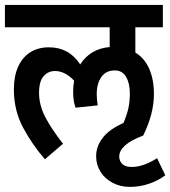

<svg xmlns="http://www.w3.org/2000/svg" viewBox="-29 -648 681 767"><path d="M631.3 52.2Q602.1 74.2 565.4 86.4Q528.8 98.6 490.2 98.6Q451.2 98.6 420.2 82Q389.2 65.4 372.1 37.4Q355 9.3 355 -23.9Q355 -63 381.3 -97.4Q407.7 -131.8 464.4 -156.7Q479 -191.9 484.4 -218.3Q489.7 -244.6 489.7 -274.9Q489.7 -315.4 474.6 -341.1Q459.5 -366.7 429.7 -366.7Q394.5 -366.7 376 -340.6Q357.4 -314.5 357.4 -272Q357.4 -252 361.3 -227.1L272.9 -217.8Q263.2 -243.2 263.2 -280.3Q263.2 -302.2 267.1 -325.7Q231 -364.3 190.4 -364.3Q164.1 -364.3 145.5 -344Q127 -323.7 127 -276.9Q127 -228.5 151.4 -181.2Q175.8 -133.8 222.7 -73.7L150.4 -11.7Q99.6 -70.3 63 -138.7Q26.4 -207 26.4 -291.5Q26.4 -343.8 43.5 -381.6Q60.5 -419.4 92 -439.2Q123.5 -459 166 -459Q206.1 -459 237.1 -442.4Q268.1 -425.8 291.5 -390.6Q310.1 -420.4 339.6 -438.5Q369.1 -456.5 409.2 -460V-539.1H-9.3V-628.4H621.6V-539.1H511.7V-438Q548.3 -416 567.1 -373.3Q585.9 -330.6 585.9 -272.5Q585.9 -193.4 543 -106.4Q495.6 -88.9 471.4 -67.6Q447.3 -46.4 447.3 -22.9Q447.3 -4.9 459.5 7.1Q471.7 19 498 19Q543 19 598.6 -16.1Z"/></svg>

Font: Varta
Style: Bold
Weight: 700
Designer: Joana Correia, Viktoriya Grabowska, Eben Sorkin
Foundry: Sorkin Type
Version: Version 1.002; ttfautohint (v1.3) -l 8 -r 24 -G 200 -x 12 -H